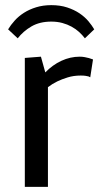

<svg xmlns="http://www.w3.org/2000/svg" viewBox="-20 -731 399 751"><path d="M292 -509.3Q301.8 -509.3 311 -507.6Q320.3 -505.9 327.6 -503.9Q336.4 -501.5 343.8 -498.5L333 -428.7Q331.1 -430.2 326.2 -432.1Q322.3 -433.1 314.9 -434.3Q307.6 -435.5 295.9 -435.5Q268.1 -435.5 244.6 -428.2Q221.2 -420.9 204.1 -412.6Q184.1 -402.8 167.5 -390.1V0H77.1V-504.4L140.1 -509.3L157.2 -447.8Q185.5 -477.1 220.2 -493.2Q254.9 -509.3 292 -509.3ZM180.7 -710.9Q215.3 -710.9 242.7 -701.9Q270 -692.9 290.8 -679Q311.5 -665 325.7 -648.2Q339.8 -631.3 348.6 -616.2L312 -581.1Q302.2 -594.2 289.3 -606Q276.4 -617.7 260 -626.7Q243.7 -635.7 223.9 -641.1Q204.1 -646.5 180.7 -646.5Q135.3 -646.5 103 -627.7Q70.8 -608.9 49.3 -581.1L11.7 -616.2Q22 -633.3 37.4 -650.4Q52.7 -667.5 73.7 -680.9Q94.7 -694.3 121.6 -702.6Q148.4 -710.9 180.7 -710.9Z"/></svg>

Font: Mako
Style: Regular
Weight: 400
Designer: vernon adams
Foundry: vernon adams
Version: Version 1.000